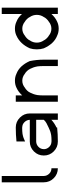

<svg xmlns="http://www.w3.org/2000/svg" viewBox="762 -1470 717 2282"><g transform="rotate(-90 1121.0 -328.5)"><path d="M170.8 -166.7Q171.7 -130 197.9 -102.9Q224.2 -75.8 262.5 -75.8V0Q193.3 0 144.6 -48.8Q95.8 -97.5 95.8 -166.7V-666.7H170.8Z M838.3 -76.7Q796.7 -38.3 747.5 -16.7V-8.3Q665.8 0 580.8 0Q511.7 0 462.9 -48.8Q414.2 -97.5 414.2 -166.7Q414.2 -235.8 462.9 -284.6Q511.7 -333.3 580.8 -333.3H838.3Q837.5 -369.2 811.2 -396.2Q785 -423.3 747.5 -423.3V-424.2Q723.3 -424.2 703.3 -422.9Q683.3 -421.7 671.7 -420Q660 -418.3 645 -414.2Q630 -410 624.6 -407.9Q619.2 -405.8 602.9 -398.8Q586.7 -391.7 580.8 -389.2V-491.7Q662.5 -500 747.5 -500Q815.8 -500 865 -450.8Q914.2 -401.7 914.2 -333.3V0H838.3ZM747.5 -110Q755 -114.2 772.1 -122.1Q789.2 -130 798.3 -135Q807.5 -140 819.2 -148.8Q830.8 -157.5 838.3 -166.7V-257.5H580.8Q544.2 -256.7 517.1 -230.4Q490 -204.2 490 -166.7H489.2Q490 -130 516.2 -102.9Q542.5 -75.8 580.8 -75.8V-75Q605 -75 625 -76.2Q645 -77.5 656.7 -79.2Q668.3 -80.8 683.3 -85Q698.3 -89.2 703.8 -91.2Q709.2 -93.3 725.4 -100.4Q741.7 -107.5 747.5 -110Z M1053.3 0V-500H1128.3V-423.3Q1169.2 -469.2 1220 -491.7Q1257.5 -510 1303.3 -510Q1349.2 -510 1386.7 -491.7Q1482.5 -455 1536.7 -333.3Q1553.3 -251.7 1553.3 -166.7V0H1477.5V-166.7Q1477.5 -190.8 1476.2 -210.8Q1475 -230.8 1473.3 -242.5Q1471.7 -254.2 1467.5 -269.2Q1463.3 -284.2 1461.2 -289.6Q1459.2 -295 1452.1 -311.2Q1445 -327.5 1442.5 -333.3H1441.7Q1435.8 -347.5 1419.2 -365.4Q1402.5 -383.3 1386.7 -391.7Q1349.2 -422.5 1303.3 -422.5Q1257.5 -422.5 1220 -391.7Q1204.2 -383.3 1186.7 -365.4Q1169.2 -347.5 1164.2 -333.3H1163.3Q1160.8 -327.5 1153.8 -311.2Q1146.7 -295 1144.6 -289.6Q1142.5 -284.2 1138.3 -269.2Q1134.2 -254.2 1132.5 -242.5Q1130.8 -230.8 1129.6 -210.8Q1128.3 -190.8 1128.3 -166.7V0Z M2005 -8.3Q1967.5 10 1921.7 10Q1875.8 10 1838.3 -8.3Q1742.5 -45 1688.3 -166.7Q1675.8 -204.2 1675.8 -250Q1675.8 -295.8 1688.3 -333.3Q1740 -447.5 1838.3 -491.7Q1875.8 -510 1921.7 -510Q1967.5 -510 2005 -491.7Q2055 -472.5 2095.8 -426.7V-666.7H2171.7V0H2095.8V-75.8Q2055 -30.8 2005 -8.3ZM2005 -107.5Q2020 -115.8 2037.1 -133.8Q2054.2 -151.7 2060 -166.7Q2085.8 -204.2 2085.8 -250Q2085.8 -295.8 2060 -333.3Q2054.2 -347.5 2037.5 -365.4Q2020.8 -383.3 2005 -391.7Q1967.5 -422.5 1921.7 -422.5Q1875.8 -422.5 1838.3 -391.7Q1822.5 -383.3 1805 -365.4Q1787.5 -347.5 1782.5 -333.3Q1755.8 -295.8 1755.8 -250Q1755.8 -204.2 1782.5 -166.7Q1788.3 -152.5 1805.4 -134.2Q1822.5 -115.8 1838.3 -107.5Q1875.8 -76.7 1921.7 -76.7Q1967.5 -76.7 2005 -107.5Z"/></g></svg>

Font: 0xA000
Style: Regular
Weight: 400
Version: Version 0.1